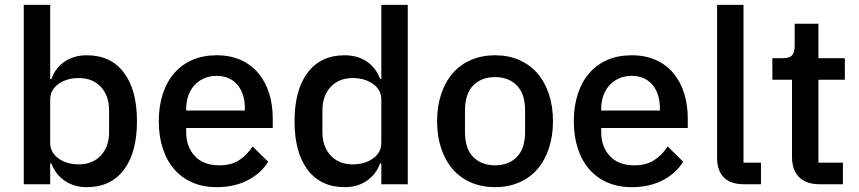

<svg xmlns="http://www.w3.org/2000/svg" viewBox="-20 -760 3545 792"><path d="M78 -740H187V-434H192Q209 -481 247.5 -506.5Q286 -532 338 -532Q437 -532 491 -460.5Q545 -389 545 -260Q545 -131 491 -59.5Q437 12 338 12Q286 12 247.5 -14Q209 -40 192 -86H187V0H78ZM305 -82Q362 -82 396 -118.5Q430 -155 430 -215V-305Q430 -365 396 -401.5Q362 -438 305 -438Q255 -438 221 -413.5Q187 -389 187 -349V-171Q187 -131 221 -106.5Q255 -82 305 -82Z M874 12Q818 12 774 -7Q730 -26 699 -61.5Q668 -97 651.5 -147.5Q635 -198 635 -260Q635 -322 651.5 -372.5Q668 -423 699 -458.5Q730 -494 774 -513Q818 -532 874 -532Q931 -532 974.5 -512Q1018 -492 1047 -456.5Q1076 -421 1090.5 -374Q1105 -327 1105 -273V-232H748V-215Q748 -155 783.5 -116.5Q819 -78 885 -78Q933 -78 966 -99Q999 -120 1022 -156L1086 -93Q1057 -45 1002 -16.5Q947 12 874 12ZM874 -447Q846 -447 822.5 -437Q799 -427 782.5 -409Q766 -391 757 -366Q748 -341 748 -311V-304H990V-314Q990 -374 959 -410.5Q928 -447 874 -447Z M1553 -86H1548Q1531 -40 1492.5 -14Q1454 12 1402 12Q1303 12 1249 -59.5Q1195 -131 1195 -260Q1195 -389 1249 -460.5Q1303 -532 1402 -532Q1454 -532 1492.5 -506.5Q1531 -481 1548 -434H1553V-740H1662V0H1553ZM1435 -82Q1485 -82 1519 -106.5Q1553 -131 1553 -171V-349Q1553 -389 1519 -413.5Q1485 -438 1435 -438Q1378 -438 1344 -401.5Q1310 -365 1310 -305V-215Q1310 -155 1344 -118.5Q1378 -82 1435 -82Z M2022 12Q1968 12 1923.5 -7Q1879 -26 1848 -61.5Q1817 -97 1800 -147.5Q1783 -198 1783 -260Q1783 -322 1800 -372.5Q1817 -423 1848 -458.5Q1879 -494 1923.5 -513Q1968 -532 2022 -532Q2076 -532 2120.5 -513Q2165 -494 2196 -458.5Q2227 -423 2244 -372.5Q2261 -322 2261 -260Q2261 -198 2244 -147.5Q2227 -97 2196 -61.5Q2165 -26 2120.5 -7Q2076 12 2022 12ZM2022 -78Q2078 -78 2112 -112.5Q2146 -147 2146 -216V-304Q2146 -373 2112 -407.5Q2078 -442 2022 -442Q1966 -442 1932 -407.5Q1898 -373 1898 -304V-216Q1898 -147 1932 -112.5Q1966 -78 2022 -78Z M2586 12Q2530 12 2486 -7Q2442 -26 2411 -61.5Q2380 -97 2363.5 -147.5Q2347 -198 2347 -260Q2347 -322 2363.5 -372.5Q2380 -423 2411 -458.5Q2442 -494 2486 -513Q2530 -532 2586 -532Q2643 -532 2686.5 -512Q2730 -492 2759 -456.5Q2788 -421 2802.5 -374Q2817 -327 2817 -273V-232H2460V-215Q2460 -155 2495.5 -116.5Q2531 -78 2597 -78Q2645 -78 2678 -99Q2711 -120 2734 -156L2798 -93Q2769 -45 2714 -16.5Q2659 12 2586 12ZM2586 -447Q2558 -447 2534.5 -437Q2511 -427 2494.5 -409Q2478 -391 2469 -366Q2460 -341 2460 -311V-304H2702V-314Q2702 -374 2671 -410.5Q2640 -447 2586 -447Z M3049 0Q2993 0 2965.5 -28.5Q2938 -57 2938 -108V-740H3047V-89H3119V0Z M3362 0Q3305 0 3276 -29.5Q3247 -59 3247 -113V-431H3166V-520H3210Q3237 -520 3247.5 -532Q3258 -544 3258 -571V-662H3356V-520H3465V-431H3356V-89H3457V0Z"/></svg>

Font: IBM Plex Sans Arabic Medium
Style: Regular
Weight: 500
Designer: Mike Abbink, Paul van der Laan, Pieter van Rosmalen, Wael Morcos, Khajak Apelian
Foundry: Bold Monday
Version: Version 1.1